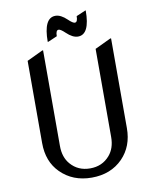

<svg xmlns="http://www.w3.org/2000/svg" viewBox="-100 -1015 889 1100"><g transform="rotate(-10 344.0 -464.5)"><path d="M97.7 -712.9 190.4 -756.8H195.3V-200.2Q195.3 -134.8 230.5 -94.2Q273.9 -43.9 344.2 -43.9Q414.6 -43.9 458 -94.2Q493.2 -134.8 493.2 -200.2V-712.9L585.9 -756.8H590.8V-234.4Q590.8 -128.9 524.9 -61Q455.6 9.8 344.2 9.8Q234.4 9.8 163.6 -61Q97.7 -126.5 97.7 -234.4ZM230 -799.8Q230 -939.5 298.8 -939.5Q330.1 -939.5 365.7 -905.3Q390.6 -881.3 402.3 -881.3Q418.9 -881.3 418.9 -916.5L472.7 -939.5H475.6Q475.6 -799.8 406.7 -799.8Q375.5 -799.8 339.8 -834Q314.9 -857.9 303.2 -857.9Q286.6 -857.9 286.6 -822.8L232.9 -799.8Z"/></g></svg>

Font: Nova Slim
Style: Book
Weight: 400
Version: Version 2.000